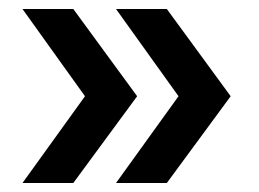

<svg xmlns="http://www.w3.org/2000/svg" viewBox="-20 -481 575 427"><path d="M143 -74H30L169 -267L30 -461H143L285 -267ZM351 -74H238L377 -267L238 -461H351L493 -267Z"/></svg>

Font: MOST Montserrat SemiBold
Style: Regular
Weight: 600
Designer: Julieta Ulanovsky
Foundry: Julieta Ulanovsky
Version: Version 8.000;March 11, 2024;FontCreator 15.0.0.2926 64-bit